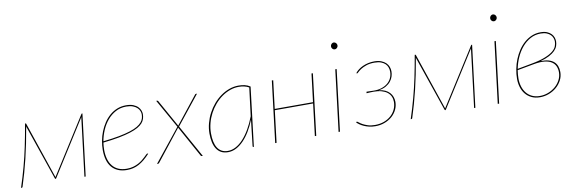

<svg xmlns="http://www.w3.org/2000/svg" viewBox="-51 -1103 4534 1511"><g transform="rotate(-10 2216.0 -347.0)"><path d="M302.5 -37Q303.5 -38.5 304.8 -40.2Q306 -42 307.5 -44.5L590 -490.5Q592 -493.5 595 -493.5H598.5L537.5 0H527.5L583.5 -456.5Q584 -459 584.2 -461.8Q584.5 -464.5 585.5 -467.5L307.5 -28Q306.5 -26.5 305.2 -24.8Q304 -23 302 -23H300Q298.5 -23 297.8 -24.8Q297 -26.5 296 -28L144 -470.5Q144 -467.5 143.8 -464.8Q143.5 -462 143 -459.5Q122 -335.5 94.8 -222.2Q67.5 -109 34 -6Q32.5 0 24.5 0H21Q35 -43 47 -82.8Q59 -122.5 69.2 -161Q79.5 -199.5 88.8 -238Q98 -276.5 106.5 -317Q115 -357.5 123.2 -401Q131.5 -444.5 140 -493.5H144Q147.5 -493.5 148.5 -490.5L300 -44.5Z M1066 -407Q1066 -387.5 1060.8 -369.8Q1055.5 -352 1041.8 -336Q1028 -320 1003.5 -306Q979 -292 940.8 -279.8Q902.5 -267.5 848.5 -257.2Q794.5 -247 721.5 -239Q717 -209.5 717 -181Q717 -140 726.5 -107.2Q736 -74.5 754.8 -51.5Q773.5 -28.5 801.8 -16.2Q830 -4 868 -4Q896.5 -4 919.8 -10.8Q943 -17.5 961.5 -27.5Q980 -37.5 994.2 -49Q1008.5 -60.5 1018.8 -70.5Q1029 -80.5 1036 -87.2Q1043 -94 1047 -94Q1050 -94 1052 -92L1053 -91Q1029.5 -65.5 1007.2 -47.2Q985 -29 962.5 -17Q940 -5 916.5 0.5Q893 6 867 6Q827 6 796.8 -7Q766.5 -20 746.2 -44Q726 -68 716 -102.8Q706 -137.5 706 -181Q706 -217 713 -254.8Q720 -292.5 734 -327.5Q748 -362.5 768.5 -393.5Q789 -424.5 815.8 -447.5Q842.5 -470.5 875.2 -483.8Q908 -497 947 -497Q982 -497 1005 -487.5Q1028 -478 1041.5 -464Q1055 -450 1060.5 -434.5Q1066 -419 1066 -407ZM947 -487Q899.5 -487 861.8 -466.5Q824 -446 795.8 -412.5Q767.5 -379 749.2 -336.2Q731 -293.5 723 -249Q797 -257 850.5 -267.2Q904 -277.5 941 -289.5Q978 -301.5 1000.8 -315.2Q1023.5 -329 1036 -344Q1048.5 -359 1052.8 -374.8Q1057 -390.5 1057 -407Q1057 -419 1051.2 -433Q1045.5 -447 1032.8 -459Q1020 -471 998.8 -479Q977.5 -487 947 -487Z M1316.5 -260.5 1187.5 -490H1193.5Q1200 -490 1202.5 -486L1324.5 -267.5Q1325.5 -269 1326.5 -270.2Q1327.5 -271.5 1328.5 -273L1497.5 -486Q1500 -490 1504.5 -490H1513.5L1329.5 -259.5L1473.5 0H1467.5Q1460 0 1457.5 -5L1320.5 -253Q1319 -250.5 1316.5 -247L1124.5 -4Q1120.5 0 1115.5 0H1107.5Z M1881.5 0H1878.5Q1874.5 0 1873.5 -2.2Q1872.5 -4.5 1872.5 -7L1896.5 -215Q1877.5 -166.5 1853 -125.8Q1828.5 -85 1800.2 -55.8Q1772 -26.5 1740.5 -10.2Q1709 6 1675.5 6Q1643 6 1620.2 -6.5Q1597.5 -19 1583.2 -41.5Q1569 -64 1562.2 -95Q1555.5 -126 1555.5 -163Q1555.5 -205 1566.5 -246Q1577.5 -287 1597 -324Q1616.5 -361 1643.5 -392.5Q1670.5 -424 1702.8 -447Q1735 -470 1771.2 -483Q1807.5 -496 1845.5 -496Q1872.5 -496 1895 -490.8Q1917.5 -485.5 1938.5 -472ZM1675.5 -4Q1707.5 -4 1738.8 -20.5Q1770 -37 1798.5 -68Q1827 -99 1852.5 -142.8Q1878 -186.5 1899 -241.5L1927 -467Q1908.5 -477 1888.5 -481.5Q1868.5 -486 1845.5 -486Q1809.5 -486 1775 -473.5Q1740.5 -461 1709.5 -439Q1678.5 -417 1652.5 -386.5Q1626.5 -356 1607.5 -320Q1588.5 -284 1578 -244Q1567.5 -204 1567.5 -163Q1567.5 -126.5 1573.8 -97.2Q1580 -68 1593 -47.2Q1606 -26.5 1626.5 -15.2Q1647 -4 1675.5 -4Z M2439.5 -490 2380 0H2369L2400 -255.5H2094L2063 0H2052L2111.5 -490H2122.5L2095 -265.5H2401L2428.5 -490Z M2629.5 -490 2569.5 0H2558.5L2618.5 -490ZM2668.5 -672Q2668.5 -661.5 2660.5 -653.2Q2652.5 -645 2642.5 -645Q2632 -645 2624.2 -653.2Q2616.5 -661.5 2616.5 -672Q2616.5 -683.5 2624.2 -691.8Q2632 -700 2642.5 -700Q2652.5 -700 2660.5 -691.8Q2668.5 -683.5 2668.5 -672Z M2776.5 -431.5Q2787 -445.5 2802.8 -457.5Q2818.5 -469.5 2838.2 -478.5Q2858 -487.5 2881.2 -492.8Q2904.5 -498 2930.5 -498Q2963 -498 2986 -489Q3009 -480 3023.5 -465.8Q3038 -451.5 3044.5 -433.5Q3051 -415.5 3051 -397Q3051 -378 3044.8 -357.5Q3038.5 -337 3024 -318.8Q3009.5 -300.5 2985.8 -286.8Q2962 -273 2927.5 -268Q2956.5 -265 2977.5 -255Q2998.5 -245 3012.5 -229.8Q3026.5 -214.5 3033.2 -195.5Q3040 -176.5 3040 -156Q3040 -123.5 3026 -94Q3012 -64.5 2986.8 -42.2Q2961.5 -20 2927.2 -7Q2893 6 2852.5 6Q2826.5 6 2803.8 0.8Q2781 -4.5 2762.5 -12.8Q2744 -21 2730 -30.8Q2716 -40.5 2707.5 -49.5L2709.5 -52Q2711 -54.5 2714 -54.5Q2718 -54.5 2727.5 -46.5Q2737 -38.5 2753.2 -29.2Q2769.5 -20 2793.8 -12Q2818 -4 2851 -4Q2891 -4 2923.8 -16.2Q2956.5 -28.5 2979.8 -49.5Q3003 -70.5 3015.8 -98.5Q3028.5 -126.5 3028.5 -158Q3028.5 -182 3019.5 -201.5Q3010.5 -221 2992.8 -234.8Q2975 -248.5 2948 -256.2Q2921 -264 2885 -264Q2870.5 -264 2857.8 -263.2Q2845 -262.5 2828.5 -261.5Q2828.5 -264.5 2828.8 -267.5Q2829 -270.5 2830 -273.5Q2857.5 -272 2886 -272Q2921.5 -271 2950 -280.2Q2978.5 -289.5 2998.8 -306.2Q3019 -323 3029.8 -346.2Q3040.5 -369.5 3040.5 -396.5Q3040.5 -413.5 3035 -430Q3029.5 -446.5 3016.8 -459.2Q3004 -472 2983 -480Q2962 -488 2931 -488Q2892 -488 2865.2 -478.5Q2838.5 -469 2821 -457.8Q2803.5 -446.5 2794.5 -437.2Q2785.5 -428 2782 -428Q2781 -428 2779 -429.5L2776.5 -431.5Z M3416.5 -37Q3417.5 -38.5 3418.8 -40.2Q3420 -42 3421.5 -44.5L3704 -490.5Q3706 -493.5 3709 -493.5H3712.5L3651.5 0H3641.5L3697.5 -456.5Q3698 -459 3698.2 -461.8Q3698.5 -464.5 3699.5 -467.5L3421.5 -28Q3420.5 -26.5 3419.2 -24.8Q3418 -23 3416 -23H3414Q3412.5 -23 3411.8 -24.8Q3411 -26.5 3410 -28L3258 -470.5Q3258 -467.5 3257.8 -464.8Q3257.5 -462 3257 -459.5Q3236 -335.5 3208.8 -222.2Q3181.5 -109 3148 -6Q3146.5 0 3138.5 0H3135Q3149 -43 3161 -82.8Q3173 -122.5 3183.2 -161Q3193.5 -199.5 3202.8 -238Q3212 -276.5 3220.5 -317Q3229 -357.5 3237.2 -401Q3245.5 -444.5 3254 -493.5H3258Q3261.5 -493.5 3262.5 -490.5L3414 -44.5Z M3901.5 -490 3841.5 0H3830.5L3890.5 -490ZM3940.5 -672Q3940.5 -661.5 3932.5 -653.2Q3924.5 -645 3914.5 -645Q3904 -645 3896.2 -653.2Q3888.5 -661.5 3888.5 -672Q3888.5 -683.5 3896.2 -691.8Q3904 -700 3914.5 -700Q3924.5 -700 3932.5 -691.8Q3940.5 -683.5 3940.5 -672Z M4368 -406Q4368 -387 4361.5 -368.2Q4355 -349.5 4338.2 -332.2Q4321.5 -315 4293 -299.8Q4264.5 -284.5 4221 -272.5Q4257 -274 4283.2 -266.8Q4309.5 -259.5 4326.2 -245Q4343 -230.5 4351 -209.2Q4359 -188 4359 -162Q4359 -127 4343 -96.2Q4327 -65.5 4300.8 -42.8Q4274.5 -20 4240.2 -6.8Q4206 6.5 4168.5 6.5Q4130.5 6.5 4101.5 -7.2Q4072.5 -21 4053 -44.5Q4033.5 -68 4023.8 -99.8Q4014 -131.5 4014 -167Q4014 -205.5 4021.8 -245Q4029.5 -284.5 4044.2 -321Q4059 -357.5 4080.2 -389.5Q4101.5 -421.5 4128.8 -445.2Q4156 -469 4189 -482.8Q4222 -496.5 4259.5 -496.5Q4290 -496.5 4310.8 -487.8Q4331.5 -479 4344.2 -465.8Q4357 -452.5 4362.5 -436.5Q4368 -420.5 4368 -406ZM4031 -234Q4028.5 -217 4027 -200.2Q4025.5 -183.5 4025.5 -167.5Q4025.5 -133.5 4034.8 -103.5Q4044 -73.5 4062 -51.2Q4080 -29 4106.8 -16.2Q4133.5 -3.5 4169 -3.5Q4204 -3.5 4236.5 -16.2Q4269 -29 4293.8 -50.5Q4318.5 -72 4333.2 -100.8Q4348 -129.5 4348 -162Q4348 -187.5 4338.8 -209.2Q4329.5 -231 4308.2 -245.2Q4287 -259.5 4251.8 -263.8Q4216.5 -268 4164.5 -258.5ZM4258.5 -486.5Q4213.5 -486.5 4176 -466Q4138.5 -445.5 4109.8 -411.5Q4081 -377.5 4061.5 -334Q4042 -290.5 4033 -244L4148.5 -265.5Q4217 -278 4258.2 -294.8Q4299.5 -311.5 4321.8 -330Q4344 -348.5 4351.2 -368Q4358.5 -387.5 4358.5 -406Q4358.5 -418 4353.8 -432.2Q4349 -446.5 4337.5 -458.5Q4326 -470.5 4306.8 -478.5Q4287.5 -486.5 4258.5 -486.5Z"/></g></svg>

Font: Lato Hairline
Style: Italic
Weight: 100
Italic angle: -7°
Designer: Lukasz Dziedzic
Foundry: tyPoland Lukasz Dziedzic
Version: Version 2.007; 2014-02-27